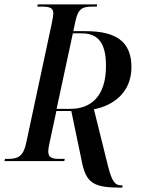

<svg xmlns="http://www.w3.org/2000/svg" viewBox="-41 -734 659 875"><path d="M507 121H516L518 111H513C482 111 469 91 452 26L387 -236C472 -252 558 -310 558 -428C558 -545 487 -592 350 -592H293L302 -634C315 -697 335 -704 384 -704H400L402 -714H131L129 -704H145C182 -704 202 -700 202 -673C202 -665 199 -647 194 -623L78 -81C65 -20 39 -10 -3 -10H-18L-21 0H252L254 -10H230C198 -10 179 -15 179 -43C179 -53 181 -68 186 -89L216 -228H284L335 17C355 102 392 121 507 121ZM281 -238H217L291 -582H331C409 -582 442 -535 442 -433C442 -294 372 -238 281 -238Z"/></svg>

Font: Noto Serif Display Condensed Medium
Style: Italic
Weight: 500
Width: 3
Italic angle: -12°
Designer: Monotype Design Team
Foundry: Monotype Imaging Inc.
Version: Version 2.009